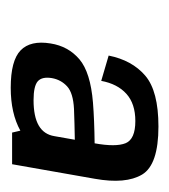

<svg xmlns="http://www.w3.org/2000/svg" viewBox="0 -722 308 349"><g transform="rotate(90 154.5 -548.0)"><path d="M221.5 -415.5 218 -430.5Q186.5 -413 140 -413Q90.5 -413 72 -431Q53.5 -449 59.5 -485.5Q64.5 -517.5 88.2 -537.8Q112 -558 167 -562.5Q198.5 -565 241 -565.5Q248 -604 240.8 -621.8Q233.5 -639.5 200.5 -639.5Q169 -639.5 151 -623.2Q133 -607 127.5 -577.5L81.5 -591Q90 -633.5 118 -657.5Q146 -681.5 210.5 -681.5Q280 -681.5 297.8 -651.8Q315.5 -622 305.5 -566L279 -415.5ZM228 -492.5 234.5 -529.5Q204 -529 178.5 -528Q149.5 -526.5 137.5 -515.5Q125.5 -504.5 122.5 -488Q119.5 -470 128.2 -462.2Q137 -454.5 162.5 -454.5Q192.5 -454.5 208.8 -464Q225 -473.5 228 -492.5Z"/></g></svg>

Font: Anybody Medium
Style: Italic
Weight: 500
Italic angle: -10°
Designer: Tyler Finck
Foundry: Etcetera Type Company
Version: Version 1.010; ttfautohint (v1.8.3) -l 8 -r 50 -G 200 -x 14 